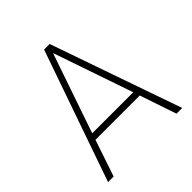

<svg xmlns="http://www.w3.org/2000/svg" viewBox="-191 -839 974 974"><g transform="rotate(-45 296.0 -352.5)"><path d="M30 0 276 -705H316L562 0H521L452 -204L472 -197H118L139 -204L70 0ZM295 -659 147 -228 133 -232H457L444 -228L296 -659Z"/></g></svg>

Font: Nunito Sans 12pt ExtraLight Condensed
Style: Regular
Weight: 200
Width: 3
Version: Version 3.101;gftools[0.9.27]